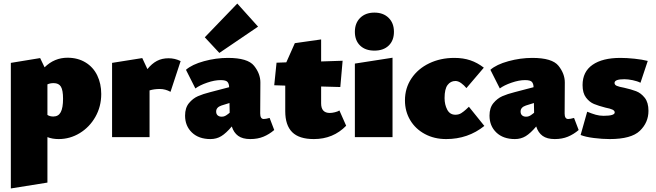

<svg xmlns="http://www.w3.org/2000/svg" viewBox="-20 -772 3693 1081"><path d="M550 -243Q550 -172 517 -114Q484 -56 429 -22.5Q374 11 310 11Q275 11 247 0V256L41 289V-418L206 -445L231 -393Q286 -447 360 -447Q418 -447 461.5 -420.5Q505 -394 527.5 -347.5Q550 -301 550 -243ZM335 -216Q335 -264 323 -284Q311 -304 282 -304Q262 -304 247 -297V-125Q260 -116 280 -116Q309 -116 322 -140.5Q335 -165 335 -216Z M997 -428 940 -255Q911 -271 880 -271Q848 -271 822 -263V0H611V-418L781 -445L810 -383Q835 -414 863.5 -429Q892 -444 929 -444Q965 -444 997 -428Z M1524 -40Q1496 -16 1463.5 -2.5Q1431 11 1389 11Q1346 11 1321 -7Q1296 -25 1285 -60Q1253 -22 1226 -5.5Q1199 11 1165 11Q1099 11 1060.5 -26Q1022 -63 1022 -121Q1022 -165 1044 -191.5Q1066 -218 1094.5 -230.5Q1123 -243 1163 -253L1270 -281Q1270 -299 1261.5 -310Q1253 -321 1222 -321Q1188 -321 1146 -306.5Q1104 -292 1080 -274L1027 -379Q1061 -409 1128.5 -427.5Q1196 -446 1263 -446Q1375 -446 1410.5 -401.5Q1446 -357 1446 -308L1445 -133Q1445 -102 1465 -102Q1477 -102 1498 -108ZM1273 -137V-147L1272 -192L1227 -178Q1197 -168 1197 -144Q1197 -130 1205.5 -122.5Q1214 -115 1228 -115Q1239 -115 1247 -119Q1255 -123 1262.5 -129Q1270 -135 1273 -137ZM1133 -562 1316 -752 1433 -622 1215 -474Z M1929 -64Q1856 11 1747 11Q1664 11 1625 -28Q1586 -67 1586 -146V-290L1524 -292L1537 -419L1592 -421L1640 -529L1788 -550V-426L1909 -430L1896 -282L1788 -285V-190Q1788 -136 1837 -136Q1849 -136 1865.5 -140Q1882 -144 1891 -150Z M1978 -414 2190 -447V0H1978ZM1978 -593Q1978 -642 2008 -671.5Q2038 -701 2088 -701Q2138 -701 2168 -671.5Q2198 -642 2198 -593Q2198 -544 2168.5 -515.5Q2139 -487 2088 -487Q2037 -487 2007.5 -515.5Q1978 -544 1978 -593Z M2260 -207Q2260 -276 2296.5 -330.5Q2333 -385 2396.5 -415.5Q2460 -446 2538 -446Q2588 -446 2628 -432.5Q2668 -419 2704 -391L2606 -276Q2593 -292 2576.5 -304Q2560 -316 2544 -316Q2517 -316 2500 -293.5Q2483 -271 2483 -220Q2483 -183 2498 -154.5Q2513 -126 2544 -126Q2563 -126 2577 -135Q2591 -144 2603.5 -155.5Q2616 -167 2620 -171L2707 -63Q2615 11 2492 11Q2425 11 2372 -17.5Q2319 -46 2289.5 -95.5Q2260 -145 2260 -207Z M3238 -40Q3210 -16 3177.5 -2.5Q3145 11 3103 11Q3060 11 3035 -7Q3010 -25 2999 -60Q2967 -22 2940 -5.5Q2913 11 2879 11Q2813 11 2774.5 -26Q2736 -63 2736 -121Q2736 -165 2758 -191.5Q2780 -218 2808.5 -230.5Q2837 -243 2877 -253L2984 -281Q2984 -299 2975.5 -310Q2967 -321 2936 -321Q2902 -321 2860 -306.5Q2818 -292 2794 -274L2741 -379Q2775 -409 2842.5 -427.5Q2910 -446 2977 -446Q3089 -446 3124.5 -401.5Q3160 -357 3160 -308L3159 -133Q3159 -102 3179 -102Q3191 -102 3212 -108ZM2987 -137V-147L2986 -192L2941 -178Q2911 -168 2911 -144Q2911 -130 2919.5 -122.5Q2928 -115 2942 -115Q2953 -115 2961 -119Q2969 -123 2976.5 -129Q2984 -135 2987 -137Z M3249 -12 3286 -143Q3313 -132 3334 -126Q3355 -120 3378 -120Q3441 -120 3441 -139Q3441 -149 3428 -155Q3415 -161 3389 -166Q3350 -176 3324.5 -186.5Q3299 -197 3279.5 -222.5Q3260 -248 3260 -293Q3260 -368 3316 -407Q3372 -446 3473 -446Q3509 -446 3552 -441.5Q3595 -437 3627 -429L3586 -306Q3569 -315 3542.5 -320.5Q3516 -326 3495 -326Q3440 -326 3440 -305Q3440 -294 3453 -288.5Q3466 -283 3494 -278Q3534 -269 3561.5 -258.5Q3589 -248 3610 -221.5Q3631 -195 3631 -148Q3631 -82 3582.5 -35.5Q3534 11 3413 11Q3371 11 3323.5 5Q3276 -1 3249 -12Z"/></svg>

Font: Ysabeau Black
Style: Regular
Weight: 900
Designer: Christian Thalmann (Catharsis Fonts)
Version: Version 0.003